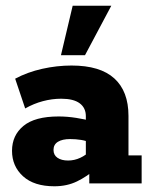

<svg xmlns="http://www.w3.org/2000/svg" viewBox="-20 -641 529 671"><path d="M170 10Q99 10 60.5 -25Q22 -60 22 -114Q22 -168 62 -201Q102 -234 185 -234Q215 -234 246.5 -229Q278 -224 298 -218L280 -205V-235Q280 -264 258.5 -280Q237 -296 194 -296Q162 -296 130 -287.5Q98 -279 68 -262L33 -366Q76 -389 127.5 -400.5Q179 -412 230 -412Q330 -412 379.5 -367Q429 -322 429 -236V-98H475V0H292V-67L315 -51Q284 -24 249 -7Q214 10 170 10ZM218 -80Q240 -80 260.5 -89.5Q281 -99 293 -113L280 -78V-170L297 -142Q282 -149 263.5 -152Q245 -155 225 -155Q198 -155 182.5 -145.5Q167 -136 167 -117Q167 -99 181 -89.5Q195 -80 218 -80ZM193 -448 234 -621H369L277 -448Z"/></svg>

Font: Rokkitt ExtraBold
Style: Regular
Weight: 800
Version: Version 3.103